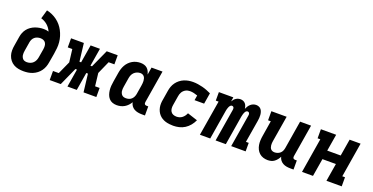

<svg xmlns="http://www.w3.org/2000/svg" viewBox="-26 -1456 4252 2186"><g transform="rotate(20 2100.0 -363.5)"><path d="M256 8Q224 8 193 2Q162 -4 136 -19Q110 -34 91.5 -57.5Q73 -81 63.5 -110Q54 -139 54 -170.5Q54 -202 60 -234L78 -344Q82 -370 92 -395Q102 -420 119 -441.5Q136 -463 159 -479Q182 -495 207 -504.5Q232 -514 258 -518.5Q284 -523 310 -523Q326 -523 341.5 -521Q357 -519 371 -514Q362 -535 349 -553Q336 -571 319.5 -585.5Q303 -600 283 -611Q263 -622 241 -628L272 -735Q306 -728 338 -713.5Q370 -699 397.5 -678.5Q425 -658 447 -632Q469 -606 485 -575.5Q501 -545 511.5 -511Q522 -477 525.5 -441.5Q529 -406 525.5 -369Q522 -332 516 -296L497 -186Q493 -159 483 -132Q473 -105 456 -81.5Q439 -58 415.5 -40Q392 -22 365 -11Q338 0 310.5 4Q283 8 256 8ZM258 -102Q278 -102 298 -109Q318 -116 333 -131Q348 -146 356 -165Q364 -184 367 -204L384 -305Q387 -325 386 -344.5Q385 -364 376 -380Q367 -396 349.5 -404Q332 -412 312 -412Q294 -412 276 -407Q258 -402 243 -390Q228 -378 219.5 -361Q211 -344 208 -326L190 -216Q188 -203 187 -189Q186 -175 188 -162.5Q190 -150 195.5 -138Q201 -126 210 -117.5Q219 -109 232 -105.5Q245 -102 258 -102Z M572 0V-110H642L712 -265L693 -420H638V-530H793L819 -312H839L875 -530H988L952 -312H971L1070 -530H1203V-420H1133L1064 -265L1082 -110H1137V0H982L956 -218H936L900 0H787L823 -218H804L706 0Z M1385 8Q1358 8 1333 -1Q1308 -10 1291 -29.5Q1274 -49 1265.5 -73.5Q1257 -98 1254 -124.5Q1251 -151 1253 -179Q1255 -207 1260 -234L1278 -344Q1282 -369 1289.5 -393Q1297 -417 1309.5 -439.5Q1322 -462 1340.5 -481Q1359 -500 1381.5 -513Q1404 -526 1429 -532Q1454 -538 1478 -538Q1501 -538 1522 -532Q1543 -526 1558.5 -512.5Q1574 -499 1583.5 -480Q1593 -461 1598 -440Q1598 -440 1598 -440Q1598 -440 1598 -440L1613 -530H1746L1681 -136Q1680 -129 1681 -122.5Q1682 -116 1686 -111Q1690 -106 1696.5 -104Q1703 -102 1709 -102H1729V8H1691Q1666 8 1642 3.5Q1618 -1 1597.5 -12.5Q1577 -24 1563.5 -43.5Q1550 -63 1546 -86Q1534 -65 1516.5 -46.5Q1499 -28 1477.5 -15.5Q1456 -3 1432.5 2.5Q1409 8 1385 8ZM1458 -102Q1476 -102 1493.5 -107.5Q1511 -113 1524.5 -125.5Q1538 -138 1546 -155Q1554 -172 1557 -189L1575 -299Q1577 -313 1578.5 -327.5Q1580 -342 1579 -355.5Q1578 -369 1574.5 -382.5Q1571 -396 1563 -406.5Q1555 -417 1542.5 -422.5Q1530 -428 1516 -428Q1496 -428 1476.5 -420.5Q1457 -413 1442 -398.5Q1427 -384 1419 -365Q1411 -346 1408 -326L1390 -216Q1388 -203 1387 -189Q1386 -175 1388 -162.5Q1390 -150 1395.5 -138Q1401 -126 1410 -117.5Q1419 -109 1431.5 -105.5Q1444 -102 1458 -102Z M2070 8Q2045 8 2021 5Q1997 2 1974.5 -5Q1952 -12 1932 -24.5Q1912 -37 1897 -54Q1882 -71 1872 -92Q1862 -113 1857.5 -136.5Q1853 -160 1854 -185Q1855 -210 1860 -234L1878 -344Q1882 -371 1891.5 -397.5Q1901 -424 1918 -447.5Q1935 -471 1958 -489Q1981 -507 2007.5 -518Q2034 -529 2061 -533.5Q2088 -538 2115 -538Q2145 -538 2174.5 -533.5Q2204 -529 2231.5 -522Q2259 -515 2286 -504.5Q2313 -494 2338 -482L2316 -349H2200L2210 -409Q2188 -417 2164.5 -422.5Q2141 -428 2117 -428Q2104 -428 2090.5 -425Q2077 -422 2065 -415.5Q2053 -409 2042.5 -399Q2032 -389 2025 -377Q2018 -365 2014 -352Q2010 -339 2008 -326L1990 -216Q1986 -195 1987.5 -173.5Q1989 -152 1999.5 -135Q2010 -118 2029 -110Q2048 -102 2070 -102Q2087 -102 2104.5 -107Q2122 -112 2137 -123.5Q2152 -135 2163 -150.5Q2174 -166 2181 -183L2304 -143Q2289 -109 2264.5 -79Q2240 -49 2208.5 -29Q2177 -9 2141 -0.5Q2105 8 2070 8Z M2392 0 2463 -427H2429V-530H2604L2596 -478Q2604 -491 2613.5 -502.5Q2623 -514 2635.5 -522Q2648 -530 2662 -534Q2676 -538 2690 -538Q2707 -538 2722.5 -531.5Q2738 -525 2748.5 -513Q2759 -501 2764.5 -485Q2770 -469 2772 -452Q2779 -469 2789 -484.5Q2799 -500 2813 -512.5Q2827 -525 2844.5 -531.5Q2862 -538 2879 -538Q2897 -538 2913.5 -531Q2930 -524 2940 -510.5Q2950 -497 2955 -480.5Q2960 -464 2961.5 -446Q2963 -428 2961.5 -410Q2960 -392 2957 -373L2912 -103H2946V0H2771L2836 -394Q2837 -401 2837 -408.5Q2837 -416 2834 -422Q2831 -428 2825 -431.5Q2819 -435 2812 -435Q2804 -435 2796.5 -429.5Q2789 -424 2784.5 -416.5Q2780 -409 2777 -401Q2774 -393 2771.5 -385Q2769 -377 2767.5 -369Q2766 -361 2764 -353L2706 0H2582L2647 -394Q2648 -401 2648 -408.5Q2648 -416 2645 -422Q2642 -428 2636 -431.5Q2630 -435 2622 -435Q2614 -435 2607 -429.5Q2600 -424 2595.5 -416.5Q2591 -409 2588 -401Q2585 -393 2582.5 -385Q2580 -377 2578 -369Q2576 -361 2575 -353L2517 0Z M3214 8Q3186 8 3159.5 -0.5Q3133 -9 3113 -27Q3093 -45 3081 -69.5Q3069 -94 3064.5 -121Q3060 -148 3061.5 -177Q3063 -206 3068 -234L3098 -420H3065V-530H3250L3198 -216Q3196 -203 3195 -190Q3194 -177 3195.5 -164.5Q3197 -152 3201 -140Q3205 -128 3213.5 -119Q3222 -110 3234 -106Q3246 -102 3259 -102Q3276 -102 3293.5 -108Q3311 -114 3325 -126Q3339 -138 3346.5 -155Q3354 -172 3357 -189L3413 -530H3546L3481 -136Q3480 -129 3481 -122.5Q3482 -116 3486 -111Q3490 -106 3496.5 -104Q3503 -102 3509 -102H3529V8H3491Q3467 8 3443.5 4Q3420 0 3400 -11Q3380 -22 3366 -40Q3352 -58 3347 -81Q3338 -62 3324.5 -45Q3311 -28 3293.5 -15Q3276 -2 3255 3Q3234 8 3214 8Z M3629 0 3698 -420H3665V-530H3850L3816 -326H3979L4013 -530H4146L4077 -110H4110V0H3925L3961 -216H3798L3762 0Z"/></g></svg>

Font: Iosevka Slab XBdEx
Style: Italic
Weight: 800
Width: 7
Italic angle: -9°
Monospace: yes
Designer: Belleve Invis
Foundry: Belleve Invis
Version: Version 11.1.1; ttfautohint (v1.8.3)